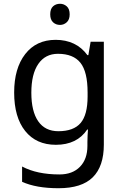

<svg xmlns="http://www.w3.org/2000/svg" viewBox="-20 -757 655 1017"><path d="M275 -546Q328 -546 370.5 -526Q413 -506 443 -465H448L460 -536H530V9Q530 124 471.5 182Q413 240 290 240Q172 240 97 206V125Q176 167 295 167Q364 167 403.5 126.5Q443 86 443 16V-5Q443 -17 444 -39.5Q445 -62 446 -71H442Q388 10 276 10Q172 10 113.5 -63Q55 -136 55 -267Q55 -395 113.5 -470.5Q172 -546 275 -546ZM287 -472Q220 -472 183 -418.5Q146 -365 146 -266Q146 -167 182.5 -114.5Q219 -62 289 -62Q370 -62 407 -105.5Q444 -149 444 -246V-267Q444 -377 406 -424.5Q368 -472 287 -472ZM298 -737Q318 -737 333.5 -723.5Q349 -710 349 -681Q349 -653 333.5 -639Q318 -625 298 -625Q276 -625 261 -639Q246 -653 246 -681Q246 -710 261 -723.5Q276 -737 298 -737Z"/></svg>

Font: Noto Sans Linear A
Style: Regular
Weight: 400
Designer: Monotype Design Team
Foundry: Monotype Imaging Inc.
Version: Version 2.002; ttfautohint (v1.8.4.7-5d5b)